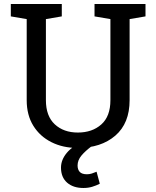

<svg xmlns="http://www.w3.org/2000/svg" viewBox="-20 -731 783 962"><path d="M368.7 10.3Q295.4 10.3 237.8 -18.6Q180.2 -47.4 147 -100.8Q113.8 -154.3 113.8 -229V-635.3L34.2 -648.9V-710.9H289.6V-648.9L210 -635.3V-229Q210 -149.4 254.4 -108.2Q298.8 -66.9 370.1 -66.9Q441.9 -66.9 487.5 -107.4Q533.2 -147.9 533.2 -229V-635.3L453.6 -648.9V-710.9H709V-648.9L629.4 -635.3V-229Q629.4 -113.3 557.9 -51.5Q486.3 10.3 368.7 10.3ZM397.9 210.9Q346.7 210.9 316.2 184.1Q285.6 157.2 285.6 108.9Q285.6 69.8 314.7 34.9Q343.8 0 406.7 -27.8L441.4 0Q407.2 25.4 387.9 48.6Q368.7 71.8 368.7 98.1Q368.7 118.7 379.6 130.4Q390.6 142.1 415.5 142.1Q428.7 142.1 439.9 138.4Q451.2 134.8 463.9 129.4L480 189.5Q462.4 198.7 442.1 204.8Q421.9 210.9 397.9 210.9Z"/></svg>

Font: Roboto Slab
Style: Regular
Weight: 400
Designer: Google
Version: Version 2.000; ttfautohint (v1.8.1.43-b0c9)